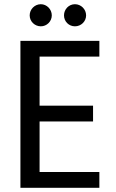

<svg xmlns="http://www.w3.org/2000/svg" viewBox="-20 -892 553 912"><path d="M77 0H452V-75H168V-315H422V-390H168V-623H452V-698H77ZM284 -819C284 -790 307 -767 336 -767C365 -767 389 -790 389 -819C389 -848 365 -872 336 -872C307 -872 284 -848 284 -819ZM121 -819C121 -790 145 -767 174 -767C202 -767 226 -790 226 -819C226 -848 202 -872 174 -872C145 -872 121 -848 121 -819Z"/></svg>

Font: Poppins
Style: Regular
Weight: 400
Designer: Ninad Kale (Devanagari), Jonny Pinhorn (Latin)
Foundry: Indian Type Foundry
Version: 4.004